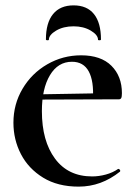

<svg xmlns="http://www.w3.org/2000/svg" viewBox="-20 -683 493 715"><path d="M30 -226Q30 -295 64 -352.5Q98 -410 156 -443.5Q214 -477 282 -477Q356 -477 395 -438Q434 -399 434 -336Q434 -323 431.5 -318Q429 -313 422 -313H326Q330 -381 310.5 -417Q291 -453 248 -453Q196 -453 166 -403Q136 -353 136 -269Q136 -158 185 -92Q234 -26 323 -26Q348 -26 374 -33Q400 -40 420 -54H421Q424 -54 426.5 -50.5Q429 -47 427 -44Q357 12 273 12Q195 12 140.5 -21.5Q86 -55 58 -109Q30 -163 30 -226ZM84 -331 373 -336V-313L85 -312ZM151 -536Q151 -598 177.5 -630.5Q204 -663 254 -663Q304 -663 330 -630.5Q356 -598 356 -536Q356 -533 350.5 -533Q345 -533 345 -535Q345 -553 318 -569Q291 -585 254 -585Q216 -585 189 -569Q162 -553 162 -535Q162 -533 156.5 -533Q151 -533 151 -536Z"/></svg>

Font: Cormorant Unicase
Style: Bold
Weight: 700
Designer: Christian Thalmann (Catharsis Fonts)
Foundry: Catharsis Fonts
Version: Version 4.000